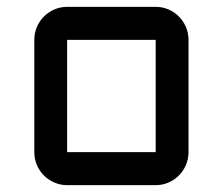

<svg xmlns="http://www.w3.org/2000/svg" viewBox="-20 -540 650 560"><path d="M529.8 -96.2Q529.8 -76.2 522.2 -58.6Q514.6 -41 501.7 -28.1Q488.8 -15.1 471.4 -7.6Q454.1 0 434.1 0H175.8Q156.2 0 138.7 -7.6Q121.1 -15.1 108.2 -28.1Q95.2 -41 87.6 -58.6Q80.1 -76.2 80.1 -96.2V-423.8Q80.1 -443.8 87.6 -461.4Q95.2 -479 108.2 -491.9Q121.1 -504.9 138.7 -512.5Q156.2 -520 175.8 -520H434.1Q454.1 -520 471.4 -512.5Q488.8 -504.9 501.7 -491.9Q514.6 -479 522.2 -461.4Q529.8 -443.8 529.8 -423.8ZM175.8 -423.8V-96.2H434.1V-423.8Z"/></svg>

Font: Aldrich [RUS by Daymarius]
Style: Regular
Weight: 400
Designer: Matthew Desmond
Foundry: Matthew Desmond
Version: Version 1.002 August 24, 2018